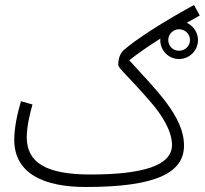

<svg xmlns="http://www.w3.org/2000/svg" viewBox="-20 -727 819 768"><path d="M323 21C605 21 716 -36 716 -145C716 -262 604 -367 497 -486C531 -513 573 -542 622 -573C621 -571 621 -569 621 -567C621 -525 654 -491 696 -491C738 -491 772 -525 772 -567C772 -597 753 -624 727 -636C743 -645 761 -655 779 -665L756 -707C640 -644 523 -570 472 -524C460 -511 453 -492 453 -468C453 -454 489 -427 580 -322C632 -263 668 -200 668 -147C668 -65 552 -29 342 -29C162 -29 87 -78 87 -178C87 -221 100 -275 110 -309L64 -322C50 -276 37 -217 37 -168C37 -33 155 21 323 21ZM696 -524C672 -524 653 -543 653 -567C653 -590 672 -610 696 -610C720 -610 740 -591 740 -567C740 -543 720 -524 696 -524Z"/></svg>

Font: Noto Sans Arabic UI Cn Lt
Style: Regular
Weight: 300
Width: 3
Designer: Monotype Design Team, Nadine Chahine and Nizar Qandah
Foundry: Monotype Imaging Inc.
Version: Version 2.010